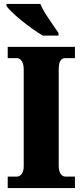

<svg xmlns="http://www.w3.org/2000/svg" viewBox="-20 -951 416 971"><path d="M196 -771H276V-784C251 -822 202 -886 184 -931H13V-921C35 -886 135 -807 196 -771ZM19 0H359V-58H310C293 -58 277 -76 277 -110V-600C277 -641 289 -657 310 -657H359V-714H19V-657H66C81 -657 100 -641 100 -601V-109C100 -73 81 -58 66 -58H19Z"/></svg>

Font: Noto Serif Ethiopic Condensed Black
Style: Regular
Weight: 900
Width: 3
Designer: Monotype Design Team
Foundry: Monotype Imaging Inc.
Version: Version 2.102